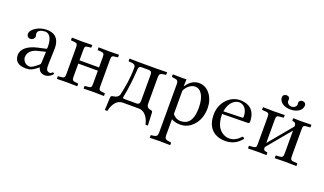

<svg xmlns="http://www.w3.org/2000/svg" viewBox="-80 -1140 3195 1892"><g transform="rotate(20 1517.0 -193.5)"><path d="M288 -46C294 -26 309 10 360 10C407 10 441 -28 441 -33C441 -40 431 -46 427 -46C421 -46 418 -30 398 -30C361 -30 356 -60 358 -115L363 -257C368 -391 297 -419 227 -419C149 -419 65 -369 65 -318C65 -295 81 -279 103 -279C131 -279 147 -304 147 -316C147 -323 146 -329 144 -333C143 -336 142 -342 142 -352C142 -382 183 -397 219 -397C251 -397 294 -371 294 -263C294 -256 292 -243 289 -242L199 -222C106 -201 42 -153 42 -88C42 -15 94 10 161 10C205 10 225 1 267 -31L286 -46ZM293 -212 288 -95C288 -83 283 -77 275 -71C250 -51 216 -20 189 -20C141 -20 115 -62 115 -92C115 -130 140 -175 211 -192Z M837 -77C837 -39 833 -32 796 -29L770 -27C767 -27 765 -25 765 -22V0L766 2C796 1 838 0 874 0C911 0 947 1 977 2L979 0V-21C979 -25 977 -27 973 -27L953 -29C920 -32 912 -37 912 -77V-353C912 -394 920 -397 953 -400L973 -402C977 -402 979 -404 979 -408V-429L978 -431C948 -430 911 -429 874 -429C838 -429 797 -430 767 -431L765 -429V-407C765 -403 767 -402 770 -402L796 -400C829 -398 837 -391 837 -353V-246H632V-353C632 -394 640 -397 673 -400L693 -402C697 -402 699 -404 699 -408V-429L698 -431C668 -430 630 -429 593 -429C557 -429 517 -430 487 -431L485 -429V-407C485 -403 487 -402 490 -402L516 -400C549 -398 557 -391 557 -353V-77C557 -39 553 -32 516 -29L490 -27C487 -27 485 -25 485 -22V0L486 2C516 1 557 0 593 0C630 0 667 1 697 2L699 0V-21C699 -25 697 -27 693 -27L673 -29C640 -32 632 -37 632 -77V-212H837Z M1034 128 1060 129C1068 92 1094 0 1178 0H1340C1423 0 1452 88 1460 128H1485L1479 -6C1479 -20 1472 -24 1454 -27C1437 -30 1414 -39 1414 -76V-353C1414 -387 1424 -396 1460 -400L1477 -402C1480 -402 1484 -405 1484 -409V-429L1483 -431C1483 -431 1410 -429 1377 -429H1187C1170 -429 1092 -431 1092 -431L1089 -429V-407C1089 -403 1092 -402 1096 -402L1123 -400C1158 -397 1164 -377 1164 -365C1164 -246 1146 -155 1127 -70C1121 -43 1094 -30 1068 -27C1054 -25 1041 -23 1040 -5ZM1161 -51C1161 -68 1186 -137 1200 -365C1200 -369 1205 -391 1228 -391H1299C1336 -391 1339 -376 1339 -342V-88C1339 -55 1336 -39 1299 -39H1180C1170 -39 1161 -40 1161 -51Z M1687 -429 1685 -431C1685 -431 1662 -429 1648 -429C1613 -429 1545 -431 1545 -431L1543 -429V-410C1543 -405 1546 -403 1551 -402L1570 -400C1603 -397 1613 -384 1613 -356V159C1613 187 1600 200 1570 203L1551 205C1546 205 1543 208 1543 213V232L1545 234C1545 234 1613 232 1648 232C1687 232 1756 234 1756 234L1758 232V213C1758 208 1754 205 1749 205L1730 203C1699 200 1687 187 1687 159V-12C1713 2 1741 10 1777 10C1829 10 1871 -7 1910 -46C1955 -92 1980 -154 1980 -235C1980 -341 1916 -439 1819 -439C1787 -439 1733 -429 1687 -359H1684ZM1687 -311C1709 -364 1758 -393 1792 -393C1853 -393 1897 -329 1897 -208C1897 -122 1878 -24 1771 -24C1755 -24 1722 -26 1687 -67Z M2400 -89C2365 -53 2332 -27 2277 -27C2243 -27 2193 -47 2163 -96C2144 -127 2133 -175 2133 -230L2401 -234C2412 -234 2419 -241 2419 -251C2419 -331 2386 -419 2253 -419C2163 -419 2057 -338 2057 -193C2057 -140 2071 -87 2102 -51C2134 -13 2184 10 2253 10C2325 10 2382 -23 2420 -73C2417 -83 2411 -88 2400 -89ZM2136 -259C2154 -367 2217 -396 2253 -396C2299 -396 2343 -357 2343 -277C2343 -268 2339 -264 2329 -264Z M2601 -429C2558 -429 2492 -431 2492 -431L2489 -429V-407C2489 -403 2491 -402 2495 -402L2525 -400C2563 -398 2565 -389 2565 -347V-77C2565 -42 2563 -31 2525 -29L2494 -27C2491 -27 2489 -25 2489 -22V0L2490 2C2530 1 2558 0 2601 0C2633 0 2642 1 2682 2L2683 0V-21C2683 -25 2681 -27 2677 -27C2643 -30 2640 -41 2640 -65V-67L2846 -315V-79C2846 -44 2843 -31 2805 -29L2774 -27C2771 -27 2769 -25 2769 -22V0L2771 2C2811 1 2838 0 2881 0C2926 0 2956 1 2996 2L2997 0V-21C2997 -25 2995 -27 2991 -27L2961 -29C2926 -31 2921 -42 2921 -79V-348C2921 -390 2924 -398 2961 -400L2991 -402C2995 -402 2997 -404 2997 -408V-429L2996 -431C2996 -431 2926 -429 2881 -429C2853 -429 2808 -431 2808 -431L2806 -429V-407C2806 -403 2808 -402 2811 -402C2845 -399 2846 -382 2846 -358L2640 -110V-348C2640 -389 2643 -398 2681 -400L2711 -402C2715 -402 2717 -404 2717 -408V-429L2715 -431C2715 -431 2645 -429 2601 -429ZM2872 -588C2872 -607 2858 -621 2834 -621C2816 -621 2799 -607 2799 -590C2799 -587 2799 -585 2800 -583C2801 -580 2801 -577 2801 -574C2801 -552 2780 -532 2751 -532C2721 -532 2701 -553 2701 -575C2701 -577 2701 -580 2702 -583C2703 -586 2703 -588 2703 -591C2703 -607 2691 -621 2669 -621C2646 -621 2630 -606 2630 -588C2630 -534 2685 -501 2750 -501C2814 -501 2872 -533 2872 -588Z"/></g></svg>

Font: Libertinus Serif Display
Style: Regular
Weight: 400
Designer: Philipp H. Poll, Khaled Hosny
Foundry: Caleb Maclennan
Version: Version 7.050;RELEASE